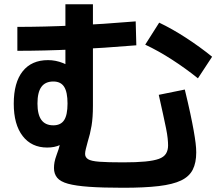

<svg xmlns="http://www.w3.org/2000/svg" viewBox="-20 -827 1040 907"><path d="M562 60Q465 60 401.5 55.5Q338 51 301.5 41Q265 31 250 12.5Q235 -6 235 -33Q235 -47 237.5 -61Q240 -75 248 -97Q258 -123 263 -144.5Q268 -166 267 -182L304 -176Q289 -154 263.5 -142Q238 -130 203 -130Q129 -130 87 -184.5Q45 -239 45 -337Q45 -437 87 -490Q129 -543 207 -543Q243 -543 278 -529Q313 -515 347 -488L289 -461V-807H419V-327Q419 -272 412.5 -233Q406 -194 394 -156Q389 -138 385.5 -123.5Q382 -109 382 -100Q382 -84 396 -75Q410 -66 449 -63Q488 -60 562 -60Q625 -60 666 -64Q707 -68 730.5 -76.5Q754 -85 764 -101Q774 -117 774 -140Q774 -154 772 -173.5Q770 -193 764.5 -220.5Q759 -248 750.5 -286.5Q742 -325 730 -379L853 -404Q869 -338 879 -291Q889 -244 895 -210Q901 -176 904 -151.5Q907 -127 907 -107Q907 -58 890.5 -25.5Q874 7 835.5 25.5Q797 44 730 52Q663 60 562 60ZM232 -235Q267 -235 283 -259.5Q299 -284 299 -338Q299 -392 283 -417Q267 -442 232 -442Q194 -442 175.5 -416.5Q157 -391 157 -338Q157 -286 175.5 -260.5Q194 -235 232 -235ZM915 -457Q858 -503 793 -545Q728 -587 666 -616L732 -720Q793 -691 858.5 -648.5Q924 -606 982 -559ZM62 -700Q187 -700 326.5 -706.5Q466 -713 621 -726L624 -613Q468 -600 327.5 -593.5Q187 -587 62 -587Z"/></svg>

Font: M PLUS 2
Style: Bold
Weight: 700
Designer: Coji Morishita
Foundry: UNDERFOREST DESIGN
Version: Version 1.001